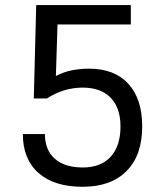

<svg xmlns="http://www.w3.org/2000/svg" viewBox="-20 -713 626 743"><path d="M299.8 9.8Q189.5 9.8 128.9 -43.7Q68.4 -97.2 68.4 -194.3H153.8Q153.8 -132.8 191.9 -98.9Q230 -64.9 300.8 -64.9Q370.1 -64.9 408.2 -106.4Q446.3 -147.9 446.3 -223.6Q446.3 -295.4 408.2 -334.7Q370.1 -374 300.3 -374Q226.6 -374 161.6 -332H110.8L120.1 -693.4H486.3V-618.2H202.6L196.3 -418.9Q228.5 -435.5 260.5 -441.4Q292.5 -447.3 324.7 -447.3Q422.9 -447.3 476.6 -388.7Q530.3 -330.1 530.3 -223.6Q530.3 -112.3 470 -51.3Q409.7 9.8 299.8 9.8Z"/></svg>

Font: Cascadia Code NF SemiLight
Style: Regular
Weight: 350
Monospace: yes
Designer: Aaron Bell
Foundry: Saja Typeworks
Version: Version 2404.023; ttfautohint (v1.8.4)